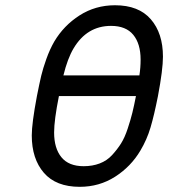

<svg xmlns="http://www.w3.org/2000/svg" viewBox="-20 -697 707 727"><path d="M184.9 -195.3Q184.9 -135.4 212.6 -101.6Q240.2 -67.7 296.9 -67.7Q330.1 -67.7 357.4 -78.1Q384.8 -88.5 404.3 -109.7Q423.8 -130.9 438.2 -153.6Q452.5 -176.4 463.5 -210Q474.6 -243.5 481.1 -269.9Q487.6 -296.2 494.8 -333.3H203.1Q184.9 -242.2 184.9 -195.3ZM512.4 -471.4Q512.4 -531.2 484.7 -565.1Q457 -599 400.4 -599Q309.2 -599 258.5 -513.7Q235.7 -475.3 220.1 -411.5H507.8Q512.4 -440.8 512.4 -471.4ZM415.4 -677.1Q505.2 -677.1 551.1 -624Q597 -571 597 -482.4Q597 -433.6 578.1 -333.3Q563.8 -261.1 550.1 -214.8Q536.5 -168.6 511.7 -127Q475.9 -66.4 416 -28Q356.1 10.4 281.9 10.4Q192.1 10.4 146.2 -42.6Q100.3 -95.7 100.3 -184.2Q100.3 -229.8 119.8 -333.3Q129.6 -382.8 136.1 -410.2Q142.6 -437.5 155.6 -474Q168.6 -510.4 185.5 -539.7Q221.4 -600.3 281.2 -638.7Q341.1 -677.1 415.4 -677.1Z"/></svg>

Font: Monoid
Style: Italic
Weight: 400
Width: 4
Italic angle: -11°
Monospace: yes
Version: Version 0.61